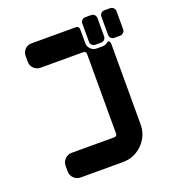

<svg xmlns="http://www.w3.org/2000/svg" viewBox="-125 -773 789 871"><g transform="rotate(-20 269.5 -338.0)"><path d="M527 -566Q527 -556 520 -549.5Q513 -543 504 -543H476Q467 -543 460.5 -549.5Q454 -556 454 -566V-653Q454 -663 460.5 -669.5Q467 -676 476 -676H504Q513 -676 520 -669.5Q527 -663 527 -653ZM435 -566Q435 -556 428.5 -549.5Q422 -543 412 -543H385Q375 -543 368.5 -549.5Q362 -556 362 -566V-653Q362 -663 368.5 -669.5Q375 -676 385 -676H412Q422 -676 428.5 -669.5Q435 -663 435 -653ZM454 -132Q454 -96 436 -66Q418 -36 388 -18Q358 0 321 0H116Q97 0 83.5 -13.5Q70 -27 70 -46V-73Q70 -92 83.5 -105.5Q97 -119 116 -119H321Q335 -119 335 -132V-516Q335 -530 321 -530H116Q97 -530 83.5 -543Q70 -556 70 -575V-603Q70 -622 83.5 -635.5Q97 -649 116 -648H331Q336 -648 340 -643.5Q344 -639 344 -634V-566Q344 -549 356 -537Q368 -525 385 -525H412Q429 -525 440 -536Q445 -539 448 -536Q453 -533 453 -526Q454 -524 454 -521Q454 -518 454 -516Z"/></g></svg>

Font: Monomaniac One
Style: Regular
Weight: 400
Version: Version 1.000; ttfautohint (v1.8.3)